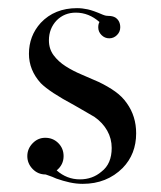

<svg xmlns="http://www.w3.org/2000/svg" viewBox="-20 -442 394 471"><path d="M263 -399Q275 -391 275 -375Q275 -364 267 -356Q259 -348 248 -348Q237 -348 229 -356Q221 -364 221 -375Q221 -383 224 -388Q198 -411 166 -411Q138 -411 119 -392Q100 -372 100 -343Q100 -322 111.5 -306.5Q123 -291 141 -279.5Q159 -268 180.5 -259Q202 -250 222 -241Q245 -230 262.5 -217.5Q280 -205 291 -189Q314 -157 314 -115Q314 -64 281 -30Q242 9 183 9Q167 9 151 5.5Q135 2 118 -4Q107 -9 100.5 -11Q94 -13 92 -14Q73 -14 60 -27.5Q47 -41 47 -59Q47 -77 60 -90.5Q73 -104 91 -104Q110 -104 123 -91Q136 -78 136 -59Q136 -38 119 -24Q144 -2 176 -2Q207 -2 229 -21Q254 -40 254 -79Q254 -102 243 -121.5Q232 -141 212 -155Q204 -160 191.5 -167Q179 -174 162 -184Q102 -216 80 -238Q51 -270 51 -310Q51 -354 80 -386Q114 -422 169 -422Q182 -422 195.5 -419Q209 -416 232 -406Q237 -404 240 -403.5Q243 -403 246 -403Q256 -403 263 -399Z"/></svg>

Font: Wachinanga
Style: Regular
Weight: 400
Designer: deFharo
Foundry: deFharo
Version: Wachinanga: Version 2.001 2013